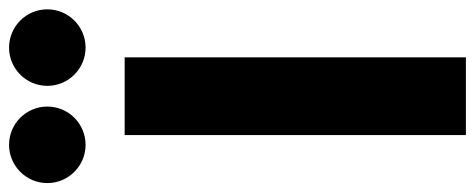

<svg xmlns="http://www.w3.org/2000/svg" viewBox="-382 -713 1044 422"><g transform="rotate(-90 140.0 -502.0)"><path d="M54.1 -750V0H225V-750ZM162.3 -920C162.3 -873.6 200 -835.9 246.4 -835.9C292.7 -835.9 330.5 -873.6 330.5 -920C330.5 -966.4 292.7 -1004.1 246.4 -1004.1C200 -1004.1 162.3 -966.4 162.3 -920ZM32.7 -835.9C79.1 -835.9 116.8 -873.6 116.8 -920C116.8 -966.4 79.1 -1004.1 32.7 -1004.1C-13.6 -1004.1 -51.4 -966.4 -51.4 -920C-51.4 -873.6 -13.6 -835.9 32.7 -835.9Z"/></g></svg>

Font: Spartan MB ExtBd
Style: Regular
Weight: 800
Designer: Matt Bailey, Mirko Velimirovic
Foundry: Matt Bailey
Version: Version 1.005